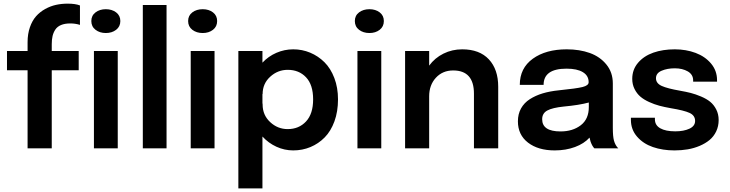

<svg xmlns="http://www.w3.org/2000/svg" viewBox="-20 -809 3981 1047"><path d="M130.4 0V-425.8H18.1V-530.8H130.4V-578.6Q130.4 -624 143.1 -660.4Q155.8 -696.8 176.8 -720.5Q197.8 -744.1 226.6 -760Q255.4 -775.9 285.6 -782.5Q315.9 -789.1 349.1 -789.1Q391.6 -789.1 416 -779.3V-673.3Q391.1 -681.2 363.3 -681.2Q333.5 -681.2 313 -672.6Q292.5 -664.1 281.7 -647.7Q271 -631.3 266.6 -612.3Q262.2 -593.3 262.2 -567.9V-530.8H409.2V-425.8H262.2V0ZM478 -694.3Q478 -724.1 501 -741.5Q523.9 -758.8 557.1 -758.8Q590.3 -758.8 613.3 -741.5Q636.2 -724.1 636.2 -694.3Q636.2 -664.1 613.3 -646.5Q590.3 -628.9 557.1 -628.9Q523.9 -628.9 501 -646.5Q478 -664.1 478 -694.3ZM492.2 0V-530.8H622.1V0Z M888.2 -781.7V0H758.8V-781.7Z M1085.4 -628.9Q1051.8 -628.9 1028.8 -646.5Q1005.9 -664.1 1005.9 -694.3Q1005.9 -724.1 1028.8 -741.5Q1051.8 -758.8 1085.4 -758.8Q1118.7 -758.8 1141.4 -741.5Q1164.1 -724.1 1164.1 -694.3Q1164.1 -664.1 1141.4 -646.5Q1118.7 -628.9 1085.4 -628.9ZM1020 0V-530.8H1149.9V0Z M1279.8 218.3V-530.8H1411.1V-467.3Q1443.4 -502 1487.3 -521Q1531.2 -540 1579.1 -540Q1627.9 -540 1671.6 -521.7Q1715.3 -503.4 1749.3 -469.7Q1783.2 -436 1803.2 -383.5Q1823.2 -331.1 1823.2 -267.1Q1823.2 -200.7 1803.7 -147.2Q1784.2 -93.8 1750.5 -59.6Q1716.8 -25.4 1672.9 -7.1Q1628.9 11.2 1579.1 11.2Q1531.2 11.2 1487.5 -8.8Q1443.8 -28.8 1411.1 -64.5V218.3ZM1412.1 -238.8Q1412.1 -181.6 1453.1 -143.3Q1494.1 -105 1548.8 -105Q1609.9 -105 1648.7 -146.5Q1687.5 -188 1687.5 -267.1Q1687.5 -346.7 1648.9 -387.5Q1610.4 -428.2 1548.8 -428.2Q1494.6 -428.2 1453.4 -390.6Q1412.1 -353 1412.1 -295.9H1411.1V-244.1H1412.1Z M1994.6 -628.9Q1960.9 -628.9 1938 -646.5Q1915 -664.1 1915 -694.3Q1915 -724.1 1938 -741.5Q1960.9 -758.8 1994.6 -758.8Q2027.8 -758.8 2050.5 -741.5Q2073.2 -724.1 2073.2 -694.3Q2073.2 -664.1 2050.5 -646.5Q2027.8 -628.9 1994.6 -628.9ZM1929.2 0V-530.8H2059.1V0Z M2189 0V-530.8H2320.3V-451.2Q2351.1 -493.2 2398.2 -516.6Q2445.3 -540 2500.5 -540Q2594.7 -540 2645.8 -485.4Q2696.8 -430.7 2696.8 -335.9V0H2564.5V-298.3Q2564.5 -424.8 2451.2 -424.8Q2393.6 -424.8 2356.9 -385Q2320.3 -345.2 2320.3 -283.7V0Z M3004.9 11.2Q2914.6 11.2 2859.4 -31.2Q2804.2 -73.7 2804.2 -147.5Q2804.2 -187 2821.3 -217.8Q2838.4 -248.5 2869.4 -268.3Q2900.4 -288.1 2939.2 -299.8Q2978 -311.5 3026.4 -316.4Q3123.5 -326.2 3156.7 -334.5Q3189.9 -342.8 3189.9 -360.4V-361.3Q3189.9 -396.5 3158.4 -415.5Q3127 -434.6 3069.3 -434.6Q2944.3 -434.6 2944.3 -346.2H2814.5Q2814.5 -437.5 2885.5 -488.8Q2956.5 -540 3070.3 -540Q3140.6 -540 3196.3 -520Q3252 -500 3286.9 -457Q3321.8 -414.1 3321.8 -354V-111.8Q3321.8 -64.9 3328.1 -42Q3335.4 -16.1 3351.6 0H3221.2Q3209 -12.2 3200.2 -37.6Q3197.8 -44.9 3194.8 -58.6Q3165.5 -25.9 3115.5 -7.3Q3065.4 11.2 3004.9 11.2ZM3036.6 -92.3Q3103 -92.3 3147 -126Q3190.9 -159.7 3190.9 -225.1V-250Q3138.7 -235.8 3054.7 -228Q2992.7 -221.7 2964.6 -206.5Q2936.5 -191.4 2936.5 -158.7Q2936.5 -92.3 3036.6 -92.3Z M3658.2 11.2Q3593.3 11.2 3540.3 -7.1Q3487.3 -25.4 3453.9 -64Q3420.4 -102.5 3420.4 -155.3V-167H3551.3V-158.2Q3551.3 -126 3580.6 -109.4Q3609.9 -92.8 3662.6 -92.8Q3708.5 -92.8 3739.5 -107.2Q3770.5 -121.6 3770.5 -149.4Q3770.5 -179.2 3740.7 -193.1Q3710.9 -207 3636.7 -219.2Q3603.5 -225.1 3575.9 -232.4Q3548.3 -239.7 3519.8 -252.7Q3491.2 -265.6 3471.9 -282.2Q3452.6 -298.8 3440.2 -323.7Q3427.7 -348.6 3427.7 -378.9Q3427.7 -429.7 3459.5 -466.8Q3491.2 -503.9 3543 -522Q3594.7 -540 3659.7 -540Q3721.2 -540 3773.2 -520.5Q3825.2 -501 3857.7 -462.2Q3890.1 -423.3 3890.1 -372.1V-363.8H3759.8V-370.6Q3759.8 -402.8 3730.5 -419.7Q3701.2 -436.5 3659.7 -436.5Q3618.7 -436.5 3587.9 -423.3Q3557.1 -410.2 3557.1 -382.3Q3557.1 -354.5 3588.6 -340.3Q3620.1 -326.2 3687.5 -314.5Q3721.2 -308.6 3747.1 -302Q3772.9 -295.4 3803 -282.7Q3833 -270 3852.8 -253.9Q3872.6 -237.8 3885.7 -212.2Q3898.9 -186.5 3898.9 -154.3Q3898.9 -120.6 3885.5 -92.5Q3872.1 -64.5 3849.4 -45.7Q3826.7 -26.9 3795.7 -13.7Q3764.6 -0.5 3730.2 5.4Q3695.8 11.2 3658.2 11.2Z"/></svg>

Font: Epilogue SemiBold
Style: Regular
Weight: 600
Designer: Tyler Finck
Foundry: Etcetera Type Co
Version: Version 2.112